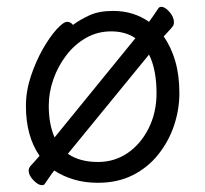

<svg xmlns="http://www.w3.org/2000/svg" viewBox="-20 -518 602 563"><path d="M139 -18Q131 -8 124.5 2Q118 12 112 20Q110 25 103 25Q92 25 78 10.5Q64 -4 64 -18Q64 -24 69 -31Q74 -36 81.5 -44.5Q89 -53 96 -61Q56 -119 56 -207Q56 -251 70.5 -294.5Q85 -338 105.5 -374Q126 -410 146 -432Q166 -454 177 -454Q187 -454 194 -445Q214 -460 242 -473Q270 -486 312 -486Q371 -486 417 -454Q425 -465 431.5 -474.5Q438 -484 444 -493Q447 -498 453 -498Q464 -498 477 -483Q490 -468 490 -453Q490 -445 486 -440Q484 -438 481 -434L460 -411Q482 -380 494 -338.5Q506 -297 506 -245Q506 -197 490.5 -150.5Q475 -104 444.5 -65.5Q414 -27 369.5 -4.5Q325 18 267 18Q229 18 197 8.5Q165 -1 139 -18ZM377 -406Q348 -426 306 -426Q266 -426 232.5 -407Q199 -388 174.5 -356Q150 -324 136.5 -285.5Q123 -247 123 -208Q123 -154 140 -115ZM179 -67Q214 -43 267 -43Q316 -43 354.5 -69.5Q393 -96 416 -142Q439 -188 439 -245Q439 -279 433.5 -307.5Q428 -336 417 -358Z"/></svg>

Font: Klee One SemiBold
Style: Regular
Weight: 600
Designer: Fontworks Inc.
Foundry: Fontworks Inc.
Version: Version 1.00;January 12, 2022;FontCreator 13.0.0.2683 64-bit